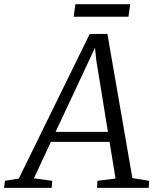

<svg xmlns="http://www.w3.org/2000/svg" viewBox="-80 -914 760 934"><path d="M-60 0 -56 -34.5 11.5 -45.5 356.5 -749H442.5L564 -47.5L645.5 -34.5L643.5 0H392L394 -34.5L482 -45.5L453 -224H167.5L85 -46.5L174.5 -34.5L171.5 0ZM190.5 -272.5H445L388 -623.5L382 -682L357.5 -629ZM286.5 -893.5H553.5L545 -832.5H278.5Z"/></svg>

Font: Merriweather 20pt Light
Style: Italic
Weight: 300
Italic angle: -7.8°
Version: Version 2.101